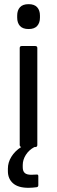

<svg xmlns="http://www.w3.org/2000/svg" viewBox="-20 -710 275 927"><path d="M118.2 -569.8Q89.8 -569.8 76.4 -584.7Q63 -599.6 63 -625V-634.8Q63 -660.2 76.4 -675Q89.8 -689.9 118.2 -689.9Q146 -689.9 159.4 -675Q172.9 -660.2 172.9 -634.8V-625Q172.9 -599.6 159.4 -584.7Q146 -569.8 118.2 -569.8ZM117.2 196.8Q67.9 196.8 43 175Q18.1 153.3 18.1 116.2V104Q18.1 74.2 34.9 46.9Q51.8 19.5 82 0Q75.2 -3.4 75.2 -9.8V-478Q75.2 -487.8 85 -487.8H149.9Q160.2 -487.8 160.2 -478V-9.8Q160.2 0 149.9 0H146Q119.6 14.2 104.7 37.8Q89.8 61.5 89.8 86.9V97.2Q89.8 116.7 99.6 125.2Q109.4 133.8 130.9 133.8Q147.9 133.8 155.8 132.8Q165 131.3 165 140.1V184.1Q165 192.4 157.2 193.8Q135.7 196.8 117.2 196.8Z"/></svg>

Font: Sofia Sans
Style: Regular
Weight: 400
Designer: Botio Nikoltchev, Ani Petrova
Foundry: lettersoup
Version: Version 4.100